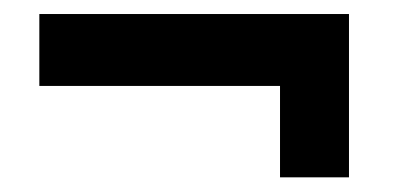

<svg xmlns="http://www.w3.org/2000/svg" viewBox="-20 -382 561 267"><path d="M369.4 -135.4H465.3V-362.5H34.7V-262.5H369.4Z"/></svg>

Font: Afacad
Style: Bold
Weight: 700
Designer: Kristian Moeller
Foundry: Dicotype
Version: Version 1.000